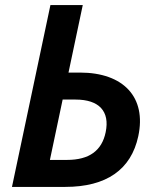

<svg xmlns="http://www.w3.org/2000/svg" viewBox="-20 -734 616 754"><path d="M27 0H236C398 0 495 -68 523 -199C556 -352 465 -449 294 -449H249L305 -714H178ZM176 -106 226 -343H277C369 -343 412 -297 395 -215C380 -142 330 -106 243 -106Z"/></svg>

Font: Noto Sans SemiBold
Style: Italic
Weight: 600
Italic angle: -12°
Designer: Monotype Design Team
Foundry: Monotype Imaging Inc.
Version: Version 2.013